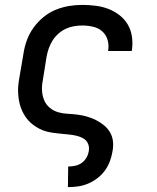

<svg xmlns="http://www.w3.org/2000/svg" viewBox="-20 -548 640 783"><path d="M257 215 258 131H259Q272 131 286.5 128Q301 125 313 116.5Q325 108 332.5 95Q340 82 342 68Q345 52 339 38Q333 24 320 16.5Q307 9 291.5 5.5Q276 2 261 0.5Q246 -1 230 -2.5Q214 -4 199 -6Q184 -8 169 -12Q154 -16 141.5 -22.5Q129 -29 116.5 -38Q104 -47 94.5 -58Q85 -69 77.5 -82Q70 -95 65 -109Q60 -123 57.5 -137.5Q55 -152 54 -167.5Q53 -183 54.5 -199Q56 -215 59 -231L76 -331Q80 -358 90 -385Q100 -412 117 -435.5Q134 -459 157 -478Q180 -497 207 -508Q234 -519 261 -523.5Q288 -528 316 -528Q343 -528 370.5 -524.5Q398 -521 422.5 -511.5Q447 -502 467.5 -486Q488 -470 501 -448Q514 -426 518 -399Q522 -372 518 -344L517 -340H421V-342Q425 -365 418.5 -386Q412 -407 396.5 -420.5Q381 -434 359.5 -439Q338 -444 315 -444Q299 -444 281.5 -441Q264 -438 248 -430.5Q232 -423 218 -410.5Q204 -398 194.5 -383Q185 -368 179 -351Q173 -334 170 -317L154 -217Q150 -197 151.5 -176.5Q153 -156 160.5 -138.5Q168 -121 183 -108.5Q198 -96 216.5 -90.5Q235 -85 255.5 -84Q276 -83 296 -80.5Q316 -78 335 -72.5Q354 -67 371 -58.5Q388 -50 403 -38Q418 -26 428 -9.5Q438 7 440.5 27Q443 47 439 68Q436 88 428.5 108.5Q421 129 408.5 146.5Q396 164 378 178Q360 192 340 200.5Q320 209 299.5 212Q279 215 258 215Z"/></svg>

Font: Iosevka Custom Medium
Style: Italic
Weight: 500
Italic angle: -9°
Designer: Belleve Invis
Foundry: Belleve Invis
Version: Version 27.0.1